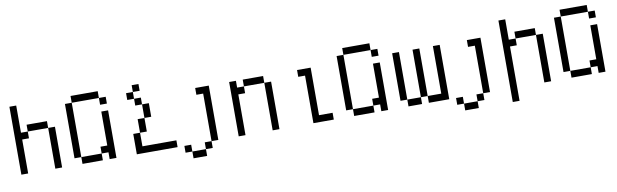

<svg xmlns="http://www.w3.org/2000/svg" viewBox="-47 -1120 5593 1740"><g transform="rotate(-10 2750.0 -250.0)"><path d="M62.5 -625Q62.5 -625 62.5 0H125V-312.5H187.5V-375H125Q125 -375 125 -625ZM375 -375Q375 -375 375 0H437.5Q437.5 0 437.5 -375ZM187.5 -375H375V-437.5H187.5Z M937.5 -500V-562.5H875V-500ZM625 -62.5V0H812.5V-62.5ZM625 -62.5Q625 -62.5 625 -562.5H562.5Q562.5 -562.5 562.5 -62.5ZM875 -62.5V0H937.5V-437.5H875V-125H812.5V-62.5ZM625 -562.5H875V-625H625Z M1500 0V-62.5H1187.5Q1187.5 -62.5 1187.5 -187.5H1125V0ZM1250 -562.5V-625H1187.5V-562.5H1125V-500H1187.5V-437.5H1250Q1250 -437.5 1250 -312.5H1187.5Q1187.5 -312.5 1187.5 -187.5H1250Q1250 -187.5 1250 -312.5H1312.5Q1312.5 -312.5 1312.5 -437.5H1250V-500H1187.5V-562.5Z M1625 62.5V125H1750V62.5ZM1625 62.5V0H1562.5V62.5ZM1750 62.5H1812.5V0H1750ZM1812.5 0H1875Q1875 0 1875 -500H1750V-437.5H1812.5Z M2062.5 -500Q2062.5 -500 2062.5 0H2125Q2125 0 2125 -375H2187.5V-437.5H2125V-500ZM2375 -437.5V0H2437.5V-437.5ZM2187.5 -437.5H2375V-500H2187.5Z M2937.5 0V-62.5H2812.5V-500H2687.5V-437.5H2750V0Z M3437.5 -500V-562.5H3375V-500ZM3125 -62.5V0H3312.5V-62.5ZM3125 -62.5Q3125 -62.5 3125 -562.5H3062.5Q3062.5 -562.5 3062.5 -62.5ZM3375 -62.5V0H3437.5V-437.5H3375V-125H3312.5V-62.5ZM3125 -562.5H3375V-625H3125Z M3625 -62.5V0H3750V-62.5ZM3625 -62.5V-500H3562.5V-62.5ZM3750 -62.5H3812.5V0H4000Q4000 0 4000 -500H3937.5V-62.5H3812.5V-500H3750Z M4125 62.5V125H4250V62.5ZM4125 62.5V0H4062.5V62.5ZM4250 62.5H4312.5V0H4250ZM4312.5 0H4375Q4375 0 4375 -500H4250V-437.5H4312.5Z M4562.5 -625Q4562.5 -625 4562.5 125H4625Q4625 125 4625 -375H4687.5V-437.5H4625V-625ZM4875 -437.5V0H4937.5V-437.5ZM4687.5 -437.5H4875V-500H4687.5Z M5437.5 -500V-562.5H5375V-500ZM5125 -62.5V0H5312.5V-62.5ZM5125 -62.5Q5125 -62.5 5125 -562.5H5062.5Q5062.5 -562.5 5062.5 -62.5ZM5375 -62.5V0H5437.5V-437.5H5375V-125H5312.5V-62.5ZM5125 -562.5H5375V-625H5125Z"/></g></svg>

Font: Unifont
Style: Regular
Weight: 500
Version: Version 15.1.04